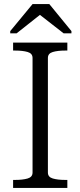

<svg xmlns="http://www.w3.org/2000/svg" viewBox="-20 -918 392 938"><path d="M139 -75V-635Q139 -657 115 -664Q91 -671 54 -671H44V-710H309V-671H298Q262 -671 238 -664Q214 -657 214 -635V-75Q214 -53 238 -46Q262 -39 298 -39H309V0H44V-39H54Q91 -39 115 -46Q139 -53 139 -75ZM221 -898H139L30 -766V-755H61L186 -854H164L291 -755H329V-766Z"/></svg>

Font: Roboto Serif 36pt Light
Style: Regular
Weight: 300
Designer: Greg Gazdowicz
Foundry: Commercial Type
Version: Version 1.008